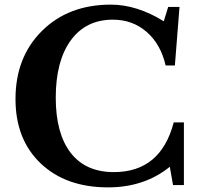

<svg xmlns="http://www.w3.org/2000/svg" viewBox="-20 -800 863 830"><path d="M688 -708 707 -770H756L736 -517H696Q675 -609 614 -662Q553 -715 468 -715Q351 -715 286 -625.5Q221 -536 221 -378Q221 -223 285.5 -139.5Q350 -56 472 -56Q675 -56 731 -271H775V0H728L714 -79Q604 10 447 10Q265 10 156 -93.5Q47 -197 47 -372Q47 -553 161.5 -666.5Q276 -780 459 -780Q572 -780 688 -708Z"/></svg>

Font: Libre Baskerville
Style: Bold
Weight: 700
Designer: Pablo Impallari, Rodrigo Fuenzalida
Foundry: Pablo Impallari, Rodrigo Fuenzalida
Version: Version 1.000